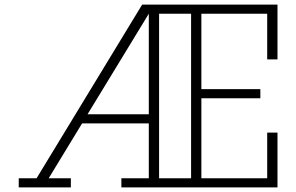

<svg xmlns="http://www.w3.org/2000/svg" viewBox="-20 -820 1294 840"><path d="M1149 -560V-760H861V-430H1119V-390H861V-40H1149V-240H1194V0H1149H511V-40H631V-280H339L193 -40H290V0H62V-40H140L602 -800H655H1171H1194V-560ZM631 -320V-760L363 -320ZM816 -760H676V-40H816Z"/></svg>

Font: Kumar One Outline
Style: Regular
Weight: 400
Designer: Parimal Parmar
Foundry: Indian Type Foundry
Version: Version 1.000;PS 1.000;hotconv 1.0.88;makeotf.lib2.5.647800